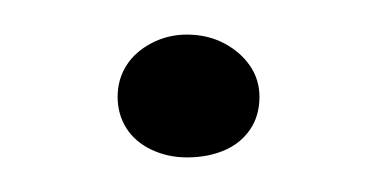

<svg xmlns="http://www.w3.org/2000/svg" viewBox="-20 -347 217 111"><path d="M88 -256Q77 -256 67.5 -260.5Q58 -265 53 -273Q48 -281 48 -291Q48 -301 53 -309Q58 -317 67.5 -322Q77 -327 88 -327Q100 -327 109.5 -322Q119 -317 124.5 -309Q130 -301 130 -291Q130 -280 124.5 -272Q119 -264 109.5 -260Q100 -256 88 -256Z"/></svg>

Font: Sour Gummy Black ExtraLight
Style: Regular
Weight: 250
Version: Version 1.000